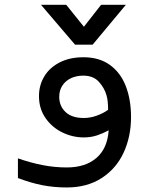

<svg xmlns="http://www.w3.org/2000/svg" viewBox="-20 -798 640 825"><path d="M57 -33V-117.5Q112 -98.5 163.2 -88.5Q214.5 -78.5 267 -78.5Q346.5 -78.5 394 -119Q441.5 -159.5 447 -238Q422 -224.5 396 -216Q370 -207.5 340 -207.5Q292 -207.5 247.8 -229Q203.5 -250.5 175.5 -290.8Q147.5 -331 147.5 -385Q147.5 -432 170.5 -470Q193.5 -508 236.8 -530Q280 -552 338.5 -552Q406.5 -552 452.2 -519Q498 -486 520.5 -428Q543 -370 543 -295Q543 -211 511.2 -142.2Q479.5 -73.5 417 -33Q354.5 7.5 267 7.5Q212 7.5 162 -2.2Q112 -12 57 -33ZM444.5 -326Q444.5 -365.5 437.5 -389Q429.5 -418.5 405.5 -445.8Q381.5 -473 338 -473Q308 -473 284.5 -461.8Q261 -450.5 247.8 -430Q234.5 -409.5 234.5 -382Q234.5 -342.5 261.5 -316.8Q288.5 -291 340 -291Q367.5 -291 395 -300.8Q422.5 -310.5 444.5 -326ZM156 -777.5H264.5L340.5 -683L414.5 -777.5H521L378 -606H302.5Z"/></svg>

Font: JuliaMono BoldItalic
Style: Regular
Weight: 700
Italic angle: -9°
Monospace: yes
Designer: cormullion
Foundry: corm
Version: Version 0.049; ttfautohint (v1.8.4)